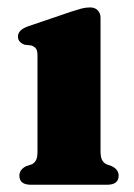

<svg xmlns="http://www.w3.org/2000/svg" viewBox="-20 -510 371 530"><path d="M257.5 -461V-93.5Q257.5 -76 261.8 -68.2Q266 -60.5 274 -56.5L288 -51.5Q307.5 -42.5 307.5 -25Q307.5 0 275.5 0H65.5Q33.5 0 33.5 -25Q33.5 -42 52.5 -51.5L68 -56.5Q75.5 -60.5 79.5 -68Q83.5 -75.5 83.5 -93V-356Q83.5 -370.5 79.2 -376Q75 -381.5 66.5 -384.5L48 -386.5Q29.5 -393.5 29.5 -409Q29.5 -427 56.5 -437L175.5 -477.5Q194 -483.5 205.2 -486.5Q216.5 -489.5 229 -489.5Q242 -489.5 249.8 -481.5Q257.5 -473.5 257.5 -461Z"/></svg>

Font: Fraunces 9pt S000
Style: Bold
Weight: 700
Version: Version 1.000; ttfautohint (v1.8.3)